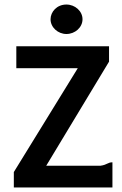

<svg xmlns="http://www.w3.org/2000/svg" viewBox="-20 -827 540 847"><path d="M52 -526H323L41 -68V0H476V-111C455 -111 453 -100 424 -96H184L461 -555V-623H52ZM273 -807C230 -807 203 -774 203 -742C203 -706 236 -677 273 -677C311 -677 344 -706 344 -742C344 -778 311 -807 273 -807Z"/></svg>

Font: Inconsolata
Style: Bold
Weight: 700
Monospace: yes
Designer: Raph Levien, Kirill Tkachev(cyreal.org)
Foundry: Raph Levien, Kirill Tkachev(cyreal.org)
Version: Version 1.014